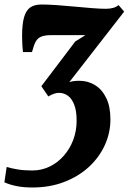

<svg xmlns="http://www.w3.org/2000/svg" viewBox="-54 -589 572 852"><path d="M90 243Q50.5 243 19.5 236.8Q-11.5 230.5 -34.5 220L-24.5 152Q-2 158.5 25.5 163Q53 167.5 89.5 167.5Q130.5 167.5 166.2 150.2Q202 133 229 102.2Q256 71.5 271 31.8Q286 -8 286 -53Q286 -97.5 275.2 -124.8Q264.5 -152 246.8 -164.5Q229 -177 207.5 -177Q196.5 -177 184.2 -172.5Q172 -168 160.5 -161L129.5 -206.5L280 -405L325 -433Q306 -433 287 -433Q268 -433 249.2 -433Q230.5 -433 211.5 -433Q192.5 -433 173 -433Q145 -433 129 -426.5Q113 -420 104.2 -403.8Q95.5 -387.5 88 -358H48Q46.5 -369.5 45.2 -387.8Q44 -406 44 -428Q44 -482.5 53 -513.2Q62 -544 81 -556.5Q100 -569 130 -569Q160 -569 199.2 -566.2Q238.5 -563.5 279.2 -559.5Q320 -555.5 356 -552.8Q392 -550 416 -550Q433.5 -550 448 -554Q462.5 -558 472 -566.5L497 -537.5L253.5 -224.5Q260 -227 271.2 -228.8Q282.5 -230.5 299 -230.5Q336.5 -230.5 367.8 -211.2Q399 -192 417.5 -154Q436 -116 436 -59Q436 0 411.5 54.2Q387 108.5 341.2 151Q295.5 193.5 231.5 218.2Q167.5 243 90 243Z"/></svg>

Font: Merriweather 20pt Black
Style: Italic
Weight: 900
Italic angle: -7.8°
Version: Version 2.101